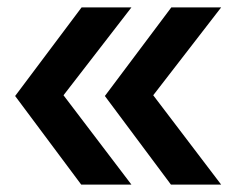

<svg xmlns="http://www.w3.org/2000/svg" viewBox="-20 -540 640 520"><path d="M336 -40 152 -282 336 -520H201L21 -280L200 -40ZM579 -40 395 -282 579 -520H444L264 -280L443 -40Z"/></svg>

Font: Tekne LDO
Style: Bold
Weight: 700
Monospace: yes
Designer: Alessio Laiso, Mario Rullo, Paolo Rosset
Foundry: Alessio Laiso
Version: Version 1.000;hotconv 1.0.109;makeotfexe 2.5.65596